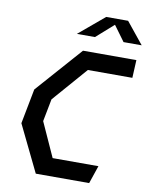

<svg xmlns="http://www.w3.org/2000/svg" viewBox="-100 -1012 844 1084"><g transform="rotate(10 322.0 -470.0)"><path d="M181.5 0H487.5L522.5 -103H260L171 -299.5L196 -428.5L369.5 -627.5H624.5L629.5 -730H323.5L90.5 -466.5L52 -266.5ZM273 -817.5H376.5L476 -905.5L540.5 -817.5H644.5L545 -940.5H419.5Z"/></g></svg>

Font: Monaspace Krypton Medium
Style: Italic
Weight: 500
Italic angle: -11°
Designer: Riley Cran & the Lettermatic Team
Foundry: Lettermatic
Version: Version 1.101 (Monaspace Krypton)